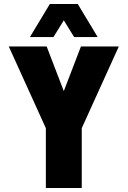

<svg xmlns="http://www.w3.org/2000/svg" viewBox="-20 -943 640 963"><path d="M210 0V-300L24 -710H214L300 -486L386 -710H576L390 -300V0ZM130 -757 230 -923H370L470 -757H352L300 -841L248 -757Z"/></svg>

Font: Geist Mono Black
Style: Regular
Weight: 900
Monospace: yes
Designer: Basement.studio, Andrés Briganti, Mateo Zaragoza
Foundry: Basement.studio, Vercel, Andrés Briganti, Guido Ferreyra, Mateo Zaragoza
Version: Version 1.500; ttfautohint (v1.8.4.7-5d5b)